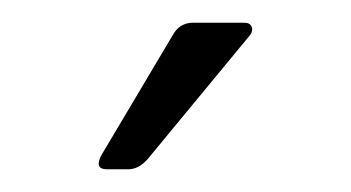

<svg xmlns="http://www.w3.org/2000/svg" viewBox="-20 -723 309 169"><path d="M150 -703H195Q200 -703 201.5 -699.5Q203 -696 200 -692L110 -583Q102 -574 93 -574H74Q63 -574 69 -586L132 -692Q138 -703 150 -703Z"/></svg>

Font: Rajdhani
Style: Regular
Weight: 400
Designer: Satya Rajpurohit, Jyotish Sonowal
Foundry: Indian Type Foundry
Version: Version 1.201 February 1, 2022